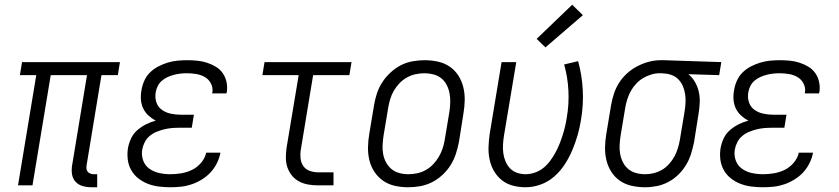

<svg xmlns="http://www.w3.org/2000/svg" viewBox="-20 -782 3540 810"><path d="M366 8Q347 8 329 3Q311 -2 299 -15Q287 -28 284 -46Q281 -64 284 -83L347 -465H194L117 0H56L133 -465H64L73 -520H486L477 -465H408L345 -83Q344 -76 345 -69Q346 -62 350.5 -57Q355 -52 361.5 -49.5Q368 -47 375 -47H390V8Z M699 8Q675 8 650.5 5Q626 2 604 -6.5Q582 -15 563.5 -29.5Q545 -44 533.5 -64.5Q522 -85 519 -109Q516 -133 520 -158Q524 -179 533.5 -199Q543 -219 560 -233.5Q577 -248 597 -258Q617 -268 637 -273Q620 -282 606 -295Q592 -308 584 -325Q576 -342 574.5 -362Q573 -382 577 -402Q580 -422 589 -442Q598 -462 613.5 -477Q629 -492 648.5 -502Q668 -512 688 -518Q708 -524 728.5 -526Q749 -528 769 -528Q791 -528 812 -526Q833 -524 853 -517.5Q873 -511 890.5 -500.5Q908 -490 919.5 -473.5Q931 -457 935.5 -436.5Q940 -416 937 -394Q936 -393 936 -391Q936 -389 935 -388H875Q875 -389 875 -390Q875 -391 876 -391Q879 -412 870 -429.5Q861 -447 845 -456.5Q829 -466 809 -469.5Q789 -473 769 -473Q755 -473 741.5 -471.5Q728 -470 714.5 -466.5Q701 -463 687.5 -457Q674 -451 663 -441.5Q652 -432 645.5 -419Q639 -406 637 -393Q633 -371 639.5 -351Q646 -331 662.5 -319Q679 -307 700 -302.5Q721 -298 743 -298H798L789 -243H734Q718 -243 702.5 -241.5Q687 -240 671 -236Q655 -232 639.5 -225.5Q624 -219 611 -208Q598 -197 590.5 -182Q583 -167 580 -151Q576 -127 584 -105Q592 -83 610.5 -70Q629 -57 652 -52Q675 -47 699 -47Q722 -47 745.5 -51Q769 -55 790.5 -65.5Q812 -76 828.5 -95.5Q845 -115 850 -138H910Q906 -116 895.5 -94.5Q885 -73 869 -55.5Q853 -38 832 -25Q811 -12 789 -4.5Q767 3 744.5 5.5Q722 8 699 8Z M1322 0Q1301 0 1280.5 -3.5Q1260 -7 1242 -16.5Q1224 -26 1211.5 -41.5Q1199 -57 1192.5 -76Q1186 -95 1186 -116.5Q1186 -138 1189 -159L1240 -465H1087L1096 -520H1463L1454 -465H1301L1249 -150Q1246 -132 1248 -113.5Q1250 -95 1260 -81Q1270 -67 1287 -61Q1304 -55 1322 -55H1387V0Z M1702 8Q1673 8 1646 2Q1619 -4 1597 -19Q1575 -34 1560 -56.5Q1545 -79 1538.5 -105.5Q1532 -132 1532.5 -160.5Q1533 -189 1538 -218L1558 -338Q1562 -363 1570 -387.5Q1578 -412 1592.5 -434.5Q1607 -457 1627.5 -476Q1648 -495 1671.5 -507Q1695 -519 1721 -523.5Q1747 -528 1772 -528Q1800 -528 1827.5 -522Q1855 -516 1877 -501Q1899 -486 1913.5 -463.5Q1928 -441 1934.5 -414.5Q1941 -388 1940.5 -359.5Q1940 -331 1935 -302L1916 -182Q1911 -157 1903 -132.5Q1895 -108 1881 -85.5Q1867 -63 1846.5 -44Q1826 -25 1802 -13Q1778 -1 1752.5 3.5Q1727 8 1702 8ZM1703 -47Q1721 -47 1740 -51Q1759 -55 1776 -64.5Q1793 -74 1807 -88.5Q1821 -103 1831 -120Q1841 -137 1847 -155Q1853 -173 1856 -191L1876 -311Q1879 -331 1879.5 -350.5Q1880 -370 1876.5 -388.5Q1873 -407 1864.5 -423.5Q1856 -440 1842 -451.5Q1828 -463 1809 -468Q1790 -473 1771 -473Q1752 -473 1733.5 -469Q1715 -465 1697.5 -455.5Q1680 -446 1666 -431.5Q1652 -417 1642 -400Q1632 -383 1626.5 -365Q1621 -347 1618 -329L1598 -209Q1595 -189 1594 -169.5Q1593 -150 1596.5 -131.5Q1600 -113 1609 -96.5Q1618 -80 1632 -68.5Q1646 -57 1664.5 -52Q1683 -47 1703 -47Z M2197 8Q2169 8 2143 1Q2117 -6 2097 -22Q2077 -38 2064 -60.5Q2051 -83 2045.5 -109Q2040 -135 2041 -162.5Q2042 -190 2046 -218L2096 -520H2158L2106 -209Q2103 -190 2102 -171Q2101 -152 2103.5 -134.5Q2106 -117 2113 -100.5Q2120 -84 2132 -71.5Q2144 -59 2161.5 -53Q2179 -47 2197 -47Q2216 -47 2235.5 -53.5Q2255 -60 2271 -72.5Q2287 -85 2299.5 -101.5Q2312 -118 2322 -136Q2332 -154 2339.5 -172.5Q2347 -191 2353 -209.5Q2359 -228 2363.5 -247Q2368 -266 2371 -285Q2381 -343 2378 -400Q2375 -457 2360 -510L2419 -524Q2435 -466 2438.5 -403Q2442 -340 2431 -276Q2426 -244 2417 -212.5Q2408 -181 2395 -150Q2382 -119 2363.5 -90Q2345 -61 2319 -38Q2293 -15 2261 -3.5Q2229 8 2197 8ZM2281 -582 2244 -618 2394 -762 2439 -718Z M2701 8Q2673 8 2645.5 2Q2618 -4 2596 -19Q2574 -34 2559.5 -56.5Q2545 -79 2538.5 -105.5Q2532 -132 2532.5 -160.5Q2533 -189 2538 -218L2558 -338Q2562 -362 2570 -386.5Q2578 -411 2592 -433Q2606 -455 2626 -473Q2646 -491 2669.5 -503Q2693 -515 2717.5 -521.5Q2742 -528 2767 -528Q2770 -528 2774 -528Q2778 -528 2781 -528L3023 -520L3014 -465L2884 -469Q2901 -455 2912 -436Q2923 -417 2928 -395Q2933 -373 2932 -349.5Q2931 -326 2927 -302L2908 -182Q2903 -158 2895.5 -133.5Q2888 -109 2874.5 -86.5Q2861 -64 2841.5 -45Q2822 -26 2799 -14Q2776 -2 2751 3Q2726 8 2701 8ZM2702 -47Q2720 -47 2738 -51.5Q2756 -56 2772.5 -65.5Q2789 -75 2802.5 -90Q2816 -105 2825 -121.5Q2834 -138 2839.5 -156Q2845 -174 2848 -191L2868 -311Q2871 -330 2872 -348Q2873 -366 2870.5 -383.5Q2868 -401 2861.5 -417Q2855 -433 2843.5 -445.5Q2832 -458 2816 -464.5Q2800 -471 2782 -472L2772 -473Q2770 -473 2767.5 -473Q2765 -473 2763 -473Q2745 -473 2727 -467.5Q2709 -462 2693 -452.5Q2677 -443 2663.5 -428.5Q2650 -414 2641 -397.5Q2632 -381 2626.5 -363.5Q2621 -346 2618 -329L2598 -209Q2595 -189 2594 -169.5Q2593 -150 2596.5 -131.5Q2600 -113 2608.5 -96.5Q2617 -80 2631 -68.5Q2645 -57 2663.5 -52Q2682 -47 2702 -47Z M3199 8Q3175 8 3150.5 5Q3126 2 3104 -6.5Q3082 -15 3063.5 -29.5Q3045 -44 3033.5 -64.5Q3022 -85 3019 -109Q3016 -133 3020 -158Q3024 -179 3033.5 -199Q3043 -219 3060 -233.5Q3077 -248 3097 -258Q3117 -268 3137 -273Q3120 -282 3106 -295Q3092 -308 3084 -325Q3076 -342 3074.5 -362Q3073 -382 3077 -402Q3080 -422 3089 -442Q3098 -462 3113.5 -477Q3129 -492 3148.5 -502Q3168 -512 3188 -518Q3208 -524 3228.5 -526Q3249 -528 3269 -528Q3291 -528 3312 -526Q3333 -524 3353 -517.5Q3373 -511 3390.5 -500.5Q3408 -490 3419.5 -473.5Q3431 -457 3435.5 -436.5Q3440 -416 3437 -394Q3436 -393 3436 -391Q3436 -389 3435 -388H3375Q3375 -389 3375 -390Q3375 -391 3376 -391Q3379 -412 3370 -429.5Q3361 -447 3345 -456.5Q3329 -466 3309 -469.5Q3289 -473 3269 -473Q3255 -473 3241.5 -471.5Q3228 -470 3214.5 -466.5Q3201 -463 3187.5 -457Q3174 -451 3163 -441.5Q3152 -432 3145.5 -419Q3139 -406 3137 -393Q3133 -371 3139.5 -351Q3146 -331 3162.5 -319Q3179 -307 3200 -302.5Q3221 -298 3243 -298H3298L3289 -243H3234Q3218 -243 3202.5 -241.5Q3187 -240 3171 -236Q3155 -232 3139.5 -225.5Q3124 -219 3111 -208Q3098 -197 3090.5 -182Q3083 -167 3080 -151Q3076 -127 3084 -105Q3092 -83 3110.5 -70Q3129 -57 3152 -52Q3175 -47 3199 -47Q3222 -47 3245.5 -51Q3269 -55 3290.5 -65.5Q3312 -76 3328.5 -95.5Q3345 -115 3350 -138H3410Q3406 -116 3395.5 -94.5Q3385 -73 3369 -55.5Q3353 -38 3332 -25Q3311 -12 3289 -4.5Q3267 3 3244.5 5.5Q3222 8 3199 8Z"/></svg>

Font: Iosevka SS04 Light Oblique
Style: Regular
Weight: 300
Italic angle: -9°
Monospace: yes
Designer: Belleve Invis
Foundry: Belleve Invis
Version: Version 19.0.0; ttfautohint (v1.8.4)